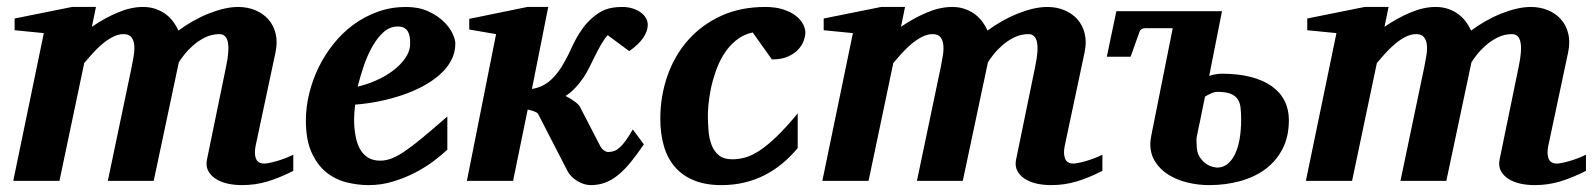

<svg xmlns="http://www.w3.org/2000/svg" viewBox="-20 -520 4582 552"><path d="M823.2 -28.8Q785.2 -9.3 749.8 1.5Q714.4 12.2 675.8 12.2Q652.8 12.2 633.1 7.6Q613.3 2.9 599.1 -6.6Q585 -16.1 578.1 -29.8Q571.3 -43.5 575.2 -62L629.9 -328.1Q649.9 -421.9 610.8 -421.9Q588.9 -421.9 569.6 -412.4Q550.3 -402.8 535.4 -389.6Q520.5 -376.5 509.8 -362.8Q499 -349.1 494.1 -340.8L421.9 0H290L358.9 -329.1Q361.8 -343.8 364.5 -360.1Q367.2 -376.5 366 -390.1Q364.7 -403.8 357.9 -412.8Q351.1 -421.9 335 -421.9Q319.3 -421.9 303.2 -413.3Q287.1 -404.8 272.5 -392.1Q257.8 -379.4 244.9 -365Q231.9 -350.6 222.2 -338.9L150.9 0H18.1L106 -424.8L22 -433.1V-466.8L187 -500H255.9L244.1 -442.9Q280.3 -467.8 318.4 -483.9Q356.4 -500 391.1 -500Q411.6 -500 428 -494.1Q444.3 -488.3 457 -478.8Q469.7 -469.2 478.5 -457Q487.3 -444.8 493.2 -432.1Q512.7 -446.8 534.7 -459.2Q556.6 -471.7 579.1 -480.7Q601.6 -489.7 623.5 -494.9Q645.5 -500 665 -500Q691.4 -500 713.9 -490.7Q736.3 -481.4 751.5 -464.4Q766.6 -447.3 772.5 -423.1Q778.3 -398.9 772 -369.1L714.8 -100.1Q710.4 -78.6 715.8 -64.2Q721.2 -49.8 740.2 -49.8Q745.1 -49.8 754.9 -51.8Q764.6 -53.7 776.4 -57.1Q788.1 -60.5 800.3 -65.2Q812.5 -69.8 823.2 -75.2Z M1159.2 -396Q1159.2 -404.8 1158 -413.3Q1156.7 -421.9 1153.1 -428.7Q1149.4 -435.5 1142.3 -439.7Q1135.3 -443.8 1124 -443.8Q1100.6 -443.8 1082.3 -427.2Q1064 -410.6 1049.8 -385Q1035.6 -359.4 1025.4 -328.9Q1015.1 -298.3 1008.3 -271Q1034.2 -276.9 1061 -288.6Q1087.9 -300.3 1109.6 -316.7Q1131.3 -333 1145.3 -353Q1159.2 -373 1159.2 -396ZM1289.1 -395Q1289.1 -368.7 1277.1 -346.2Q1265.1 -323.7 1244.1 -305.2Q1223.1 -286.6 1195.1 -271.7Q1167 -256.8 1135 -246.1Q1103 -235.4 1068.6 -228.5Q1034.2 -221.7 1001 -219.2Q1000 -210 999 -198.2Q998 -186.5 998 -178.2Q998 -152.3 1002 -130.4Q1005.9 -108.4 1014.6 -92.3Q1023.4 -76.2 1037.8 -67.1Q1052.2 -58.1 1073.2 -58.1Q1089.4 -58.1 1106 -64.5Q1122.6 -70.8 1144.5 -85.7Q1166.5 -100.6 1195.8 -125Q1225.1 -149.4 1266.1 -185.1V-89.8Q1251.5 -75.7 1228 -57.9Q1204.6 -40 1174.8 -24.4Q1145 -8.8 1110.8 1.7Q1076.7 12.2 1040 12.2Q1007.3 12.2 975.1 3.9Q942.9 -4.4 917.2 -25.4Q891.6 -46.4 875.5 -82.3Q859.4 -118.2 859.4 -173.8Q859.4 -211.9 868.9 -251Q878.4 -290 896 -326.2Q913.6 -362.3 939 -394Q964.4 -425.8 996.3 -449.2Q1028.3 -472.7 1066.4 -486.3Q1104.5 -500 1147 -500Q1183.6 -500 1210.4 -487.8Q1237.3 -475.6 1254.9 -458.7Q1272.5 -441.9 1280.8 -424.1Q1289.1 -406.2 1289.1 -395Z M1842.3 -448.2Q1842.3 -431.2 1829.6 -411.9Q1816.9 -392.6 1789.1 -373L1727.1 -418.9Q1716.8 -407.2 1708 -391.8Q1699.2 -376.5 1691.2 -360.1Q1683.1 -343.8 1675 -327.6Q1667 -311.5 1658.2 -297.9Q1647 -281.2 1633.5 -267.1Q1620.1 -252.9 1606 -244.1Q1618.7 -237.8 1631.1 -229Q1643.6 -220.2 1647.9 -211.9L1705.1 -101.1Q1709 -93.3 1715.6 -88.1Q1722.2 -83 1729 -83Q1737.8 -83 1745.8 -85.9Q1753.9 -88.9 1762 -96.2Q1770 -103.5 1779.1 -116Q1788.1 -128.4 1799.3 -147.9L1831.1 -105Q1810.5 -74.7 1792.5 -52.7Q1774.4 -30.8 1756.6 -16.4Q1738.8 -2 1719.7 5.1Q1700.7 12.2 1678.2 12.2Q1669.4 12.2 1659.4 9.3Q1649.4 6.3 1640.1 0.7Q1630.9 -4.9 1623.3 -12.5Q1615.7 -20 1611.3 -28.8L1527.3 -191.9Q1525.9 -194.8 1522.2 -196.8Q1518.6 -198.7 1514.2 -200.4Q1509.8 -202.1 1505.1 -203.1Q1500.5 -204.1 1497.1 -205.1L1455.1 0H1322.3L1406.2 -421.9L1329.1 -435.1V-465.8L1496.1 -500H1556.2L1509.3 -264.2Q1541.5 -269.5 1564.2 -290.5Q1586.9 -311.5 1604 -344.2Q1612.8 -359.4 1620.1 -375.7Q1627.4 -392.1 1636.2 -408.4Q1645 -424.8 1657 -440.9Q1668.9 -457 1687 -472.2Q1694.8 -478.5 1702.9 -483.6Q1710.9 -488.8 1720.5 -492.4Q1730 -496.1 1741.7 -498Q1753.4 -500 1769 -500Q1784.2 -500 1797.4 -496.1Q1810.5 -492.2 1820.6 -485.4Q1830.6 -478.5 1836.4 -469Q1842.3 -459.5 1842.3 -448.2Z M2295.4 -425.8Q2295.4 -417 2291 -403.8Q2286.6 -390.6 2275.6 -378.4Q2264.6 -366.2 2246.1 -357.7Q2227.5 -349.1 2199.2 -349.1L2144 -426.8Q2115.7 -420.4 2095.2 -403.3Q2074.7 -386.2 2060.5 -363.3Q2046.4 -340.3 2037.4 -314Q2028.3 -287.6 2023.4 -263.2Q2018.6 -238.8 2016.8 -219Q2015.1 -199.2 2015.1 -189Q2015.1 -166 2017.1 -143.3Q2019 -120.6 2026.1 -102.5Q2033.2 -84.5 2047.1 -73.2Q2061 -62 2085.4 -62Q2104 -62 2123 -67.4Q2142.1 -72.8 2164.3 -87.4Q2186.5 -102.1 2213.1 -127.7Q2239.7 -153.3 2273.4 -193.8V-94.2Q2252.9 -69.8 2229.5 -50.3Q2206.1 -30.8 2179 -16.8Q2151.9 -2.9 2120.8 4.6Q2089.8 12.2 2054.2 12.2Q2008.3 12.2 1975.1 -1.5Q1941.9 -15.1 1920.4 -40Q1898.9 -64.9 1888.7 -100.1Q1878.4 -135.3 1878.4 -178.2Q1878.4 -243.2 1898.7 -301.5Q1918.9 -359.9 1957.8 -404.1Q1996.6 -448.2 2052.5 -474.1Q2108.4 -500 2180.2 -500Q2210 -500 2231.7 -492.9Q2253.4 -485.8 2267.6 -474.9Q2281.7 -463.9 2288.6 -450.9Q2295.4 -438 2295.4 -425.8Z M3149.4 -28.8Q3111.3 -9.3 3075.9 1.5Q3040.5 12.2 3002 12.2Q2979 12.2 2959.2 7.6Q2939.5 2.9 2925.3 -6.6Q2911.1 -16.1 2904.3 -29.8Q2897.5 -43.5 2901.4 -62L2956.1 -328.1Q2976.1 -421.9 2937 -421.9Q2915 -421.9 2895.8 -412.4Q2876.5 -402.8 2861.6 -389.6Q2846.7 -376.5 2835.9 -362.8Q2825.2 -349.1 2820.3 -340.8L2748 0H2616.2L2685.1 -329.1Q2688 -343.8 2690.7 -360.1Q2693.4 -376.5 2692.1 -390.1Q2690.9 -403.8 2684.1 -412.8Q2677.2 -421.9 2661.1 -421.9Q2645.5 -421.9 2629.4 -413.3Q2613.3 -404.8 2598.6 -392.1Q2584 -379.4 2571 -365Q2558.1 -350.6 2548.3 -338.9L2477.1 0H2344.2L2432.1 -424.8L2348.1 -433.1V-466.8L2513.2 -500H2582L2570.3 -442.9Q2606.4 -467.8 2644.5 -483.9Q2682.6 -500 2717.3 -500Q2737.8 -500 2754.2 -494.1Q2770.5 -488.3 2783.2 -478.8Q2795.9 -469.2 2804.7 -457Q2813.5 -444.8 2819.3 -432.1Q2838.9 -446.8 2860.8 -459.2Q2882.8 -471.7 2905.3 -480.7Q2927.7 -489.7 2949.7 -494.9Q2971.7 -500 2991.2 -500Q3017.6 -500 3040 -490.7Q3062.5 -481.4 3077.6 -464.4Q3092.8 -447.3 3098.6 -423.1Q3104.5 -398.9 3098.1 -369.1L3041 -100.1Q3036.6 -78.6 3042 -64.2Q3047.4 -49.8 3066.4 -49.8Q3071.3 -49.8 3081.1 -51.8Q3090.8 -53.7 3102.5 -57.1Q3114.3 -60.5 3126.5 -65.2Q3138.7 -69.8 3149.4 -75.2Z M3548.3 -175.8Q3548.3 -195.8 3546.6 -210.7Q3544.9 -225.6 3537.8 -235.6Q3530.8 -245.6 3517.1 -250.7Q3503.4 -255.9 3479.5 -255.9Q3471.7 -255.9 3461.4 -251.2Q3451.2 -246.6 3444.3 -242.2Q3443.8 -238.8 3442.4 -232.2Q3440.9 -225.6 3439.2 -216.8Q3437.5 -208 3435.3 -197.8Q3433.1 -187.5 3431.2 -177.2Q3425.8 -153.3 3420.4 -125Q3419.4 -119.1 3419.9 -113.8Q3420.4 -108.4 3420.4 -104Q3420.4 -82 3429 -68.8Q3437.5 -55.7 3448 -48.8Q3458.5 -42 3467.8 -40Q3477.1 -38.1 3478.5 -38.1Q3496.6 -38.1 3509.8 -49.1Q3522.9 -60.1 3531.5 -78.6Q3540 -97.2 3544.2 -122.3Q3548.3 -147.5 3548.3 -175.8ZM3685.5 -174.8Q3685.5 -127 3667.2 -91.8Q3648.9 -56.6 3617.9 -33.7Q3586.9 -10.7 3545.2 0.7Q3503.4 12.2 3456.5 12.2Q3423.8 12.2 3393.3 4.6Q3362.8 -2.9 3339.1 -17.8Q3315.4 -32.7 3301.3 -54.9Q3287.1 -77.1 3287.1 -106Q3287.1 -111.8 3288.1 -118.7Q3289.1 -125.5 3290.5 -132.8L3351.6 -439H3274.4Q3266.6 -439 3262 -436.3Q3257.3 -433.6 3254.4 -423.8L3230.5 -356.9H3162.1L3189.5 -487.8H3493.2L3456.5 -301.8Q3466.3 -305.2 3475.8 -306.6Q3485.4 -308.1 3492.2 -308.1Q3539.6 -308.1 3575.7 -298.8Q3611.8 -289.6 3636.2 -272.2Q3660.6 -254.9 3673.1 -230.2Q3685.5 -205.6 3685.5 -174.8Z M4539.6 -28.8Q4501.5 -9.3 4466.1 1.5Q4430.7 12.2 4392.1 12.2Q4369.1 12.2 4349.4 7.6Q4329.6 2.9 4315.4 -6.6Q4301.3 -16.1 4294.4 -29.8Q4287.6 -43.5 4291.5 -62L4346.2 -328.1Q4366.2 -421.9 4327.1 -421.9Q4305.2 -421.9 4285.9 -412.4Q4266.6 -402.8 4251.7 -389.6Q4236.8 -376.5 4226.1 -362.8Q4215.3 -349.1 4210.4 -340.8L4138.2 0H4006.3L4075.2 -329.1Q4078.1 -343.8 4080.8 -360.1Q4083.5 -376.5 4082.3 -390.1Q4081.1 -403.8 4074.2 -412.8Q4067.4 -421.9 4051.3 -421.9Q4035.6 -421.9 4019.5 -413.3Q4003.4 -404.8 3988.8 -392.1Q3974.1 -379.4 3961.2 -365Q3948.2 -350.6 3938.5 -338.9L3867.2 0H3734.4L3822.3 -424.8L3738.3 -433.1V-466.8L3903.3 -500H3972.2L3960.4 -442.9Q3996.6 -467.8 4034.7 -483.9Q4072.8 -500 4107.4 -500Q4127.9 -500 4144.3 -494.1Q4160.6 -488.3 4173.3 -478.8Q4186 -469.2 4194.8 -457Q4203.6 -444.8 4209.5 -432.1Q4229 -446.8 4251 -459.2Q4272.9 -471.7 4295.4 -480.7Q4317.9 -489.7 4339.8 -494.9Q4361.8 -500 4381.3 -500Q4407.7 -500 4430.2 -490.7Q4452.6 -481.4 4467.8 -464.4Q4482.9 -447.3 4488.8 -423.1Q4494.6 -398.9 4488.3 -369.1L4431.2 -100.1Q4426.8 -78.6 4432.1 -64.2Q4437.5 -49.8 4456.5 -49.8Q4461.4 -49.8 4471.2 -51.8Q4481 -53.7 4492.7 -57.1Q4504.4 -60.5 4516.6 -65.2Q4528.8 -69.8 4539.6 -75.2Z"/></svg>

Font: Charis SIL Cyr
Style: Bold Italic
Weight: 700
Italic angle: -11°
Foundry: SIL International
Version: Version 5.000